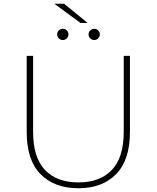

<svg xmlns="http://www.w3.org/2000/svg" viewBox="-20 -997 833 1021"><path d="M397 4Q269 4 195.5 -71Q122 -146 122 -295V-700H156V-296Q156 -160 219 -93.5Q282 -27 397 -27Q512 -27 575 -93.5Q638 -160 638 -296V-700H671V-295Q671 -146 597.5 -71Q524 4 397 4ZM481 -784Q469 -784 460 -793Q451 -802 451 -814Q451 -827 460 -835.5Q469 -844 481 -844Q493 -844 502 -835.5Q511 -827 511 -814Q511 -802 502 -793Q493 -784 481 -784ZM314 -784Q302 -784 293 -793Q284 -802 284 -814Q284 -827 293 -835.5Q302 -844 314 -844Q326 -844 335 -835.5Q344 -827 344 -814Q344 -802 335 -793Q326 -784 314 -784ZM408 -875 269 -977H321L446 -875Z"/></svg>

Font: Montserrat Thin ExtraLight
Style: Regular
Weight: 250
Version: Version 9.000